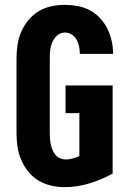

<svg xmlns="http://www.w3.org/2000/svg" viewBox="-20 -763 540 791"><path d="M246 8Q218 8 190 1.5Q162 -5 138 -19.5Q114 -34 96 -56.5Q78 -79 67 -105Q56 -131 52 -159Q48 -187 48 -215V-520Q48 -548 52 -576.5Q56 -605 67 -631Q78 -657 96.5 -679.5Q115 -702 139 -716.5Q163 -731 191 -737Q219 -743 248 -743Q274 -743 300.5 -738Q327 -733 350.5 -720.5Q374 -708 392.5 -688Q411 -668 422.5 -644.5Q434 -621 440 -594.5Q446 -568 446 -541H309Q309 -556 306 -571Q303 -586 296 -599Q289 -612 276 -620.5Q263 -629 248 -629Q236 -629 225.5 -623.5Q215 -618 207.5 -609Q200 -600 195.5 -589Q191 -578 188.5 -566.5Q186 -555 185.5 -543.5Q185 -532 185 -520V-215Q185 -203 186 -191Q187 -179 189.5 -167.5Q192 -156 196.5 -145Q201 -134 208.5 -125Q216 -116 227.5 -111Q239 -106 251 -106Q265 -106 279.5 -110Q294 -114 307 -120V-297H250V-411H444V-48Q399 -23 348.5 -7.5Q298 8 246 8Z"/></svg>

Font: Iosevka SS04 Heavy
Style: Regular
Weight: 900
Monospace: yes
Designer: Belleve Invis
Foundry: Belleve Invis
Version: Version 19.0.0; ttfautohint (v1.8.4)